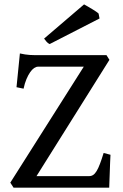

<svg xmlns="http://www.w3.org/2000/svg" viewBox="-20 -871 570 891"><path d="M492.7 -152.8Q491.7 -137.2 491 -116.7Q490.2 -96.2 489.5 -75Q488.8 -53.7 488 -33.9Q487.3 -14.2 486.8 0H43L27.8 -23.4L368.7 -561.5H155.8Q147.9 -561.5 138.4 -555.2Q128.9 -548.8 119.9 -535.9Q110.8 -522.9 102.8 -503.9Q94.7 -484.9 89.4 -459.5L56.6 -466.3L72.3 -623Q85.4 -620.1 96.4 -618.4Q107.4 -616.7 117.9 -616Q128.4 -615.2 139.6 -615.2H474.1L487.8 -593.3L149.4 -53.7H394Q404.3 -53.7 412.6 -59.3Q420.9 -64.9 428.5 -77.4Q436 -89.8 443.8 -110.4Q451.7 -130.9 460.9 -161.1ZM210.4 -666.5Q202.1 -670.4 196.8 -676.5Q191.4 -682.6 184.6 -691.9L370.1 -850.6Q377.4 -846.7 387.5 -840.8Q397.5 -835 407.2 -829.1Q417 -823.2 425.3 -817.6Q433.6 -812 437.5 -808.1L441.9 -785.2Z"/></svg>

Font: Gentium Book Basic
Style: Regular
Weight: 400
Designer: J. Victor Gaultney and Annie Olsen
Foundry: SIL International
Version: Version 1.102; 2013; Maintenance release